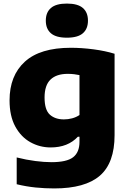

<svg xmlns="http://www.w3.org/2000/svg" viewBox="-20 -825 720 1075"><path d="M283.5 230Q232.5 230 179.5 224.8Q126.5 219.5 73.5 206.5V56.5Q127 70 177.5 76.5Q228 83 268 83Q353.5 83 389.2 55.5Q425 28 425 -31V-59.5H416Q360 0.5 264 0.5Q202.5 0.5 150 -28.8Q97.5 -58 65.5 -116.8Q33.5 -175.5 33.5 -263Q33.5 -401.5 119 -479.5Q204.5 -557.5 376.5 -557.5Q437.5 -557.5 503.8 -548.8Q570 -540 621.5 -524V-68.5Q621.5 87.5 539 158.8Q456.5 230 283.5 230ZM338 -156.5Q361 -156.5 383.8 -162.5Q406.5 -168.5 425 -181V-404.5Q412 -407.5 395 -409.5Q378 -411.5 359 -411.5Q296 -411.5 262.8 -379.5Q229.5 -347.5 229.5 -279Q229.5 -210 259 -183.2Q288.5 -156.5 338 -156.5ZM354.5 -614Q293.5 -614 265 -638.8Q236.5 -663.5 236.5 -709.5Q236.5 -755.5 265 -780.2Q293.5 -805 354.5 -805Q415.5 -805 444 -780.2Q472.5 -755.5 472.5 -709.5Q472.5 -663.5 444 -638.8Q415.5 -614 354.5 -614Z"/></svg>

Font: Encode Sans SemiExpanded SemiExpanded ExtraBold
Style: Regular
Weight: 800
Width: 6
Designer: Multiple Designers
Foundry: Impallari Type
Version: Version 3.000; ttfautohint (v1.8.3) -l 8 -r 50 -G 200 -x 14 